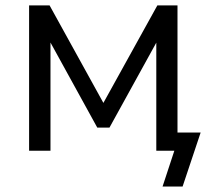

<svg xmlns="http://www.w3.org/2000/svg" viewBox="-20 -559 789 712"><path d="M87.9 -539.1H163.8L363.4 -177.4L563.6 -539.1H638.2V0H559.6V-442.9H582.8L386 -85.9H340.7L144.3 -442.9H167.2V0H87.9ZM626.5 0H561.9V-67.6H724.1L657.1 132.8H582.8Z"/></svg>

Font: Min Sans VF VF
Style: Regular
Weight: 400
Designer: Jinseong-Kim, NotoSansCJK, Nunito
Foundry: Jinseong-Kim
Version: Version 1.420;Glyphs 3.1.2 (3151)